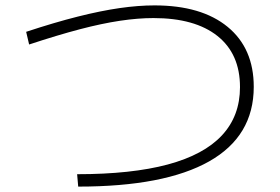

<svg xmlns="http://www.w3.org/2000/svg" viewBox="-20 -715 1040 712"><path d="M266 -69Q468 -69 602 -105Q736 -141 803 -213Q870 -285 870 -392Q870 -515 786.5 -581.5Q703 -648 549 -648Q492 -648 425 -638Q358 -628 276 -606.5Q194 -585 88 -550L77 -597Q183 -632 268.5 -653.5Q354 -675 423.5 -685Q493 -695 553 -695Q727 -695 824 -615.5Q921 -536 921 -393Q921 -210 755.5 -116.5Q590 -23 270 -23Z"/></svg>

Font: M PLUS 2 Thin Light
Style: Regular
Weight: 300
Version: Version 1.001